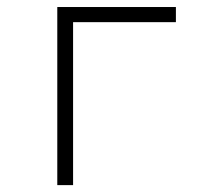

<svg xmlns="http://www.w3.org/2000/svg" viewBox="-20 -538 626 558"><path d="M146.5 0V-517.6H491.2V-473.6H192.4V0Z"/></svg>

Font: Cascadia Mono ExtraLight
Style: Regular
Weight: 200
Monospace: yes
Designer: Aaron Bell
Foundry: Saja Typeworks
Version: Version 2404.023; ttfautohint (v1.8.4)